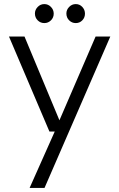

<svg xmlns="http://www.w3.org/2000/svg" viewBox="-20 -700 585 940"><path d="M125 220 248 -56H222L24 -521H100L271 -111L448 -521H520L198 220ZM197 -587Q178 -587 164.5 -600.5Q151 -614 151 -634Q151 -652 164.5 -666Q178 -680 197 -680Q216 -680 229.5 -666Q243 -652 243 -633Q243 -614 229.5 -600.5Q216 -587 197 -587ZM351 -587Q332 -587 318.5 -600.5Q305 -614 305 -634Q305 -652 318.5 -666Q332 -680 351 -680Q370 -680 383 -666Q396 -652 396 -633Q396 -614 383 -600.5Q370 -587 351 -587Z"/></svg>

Font: DM Sans 10pt Light
Style: Regular
Weight: 300
Version: Version 4.004;gftools[0.9.30]